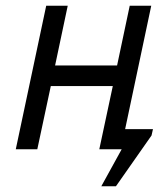

<svg xmlns="http://www.w3.org/2000/svg" viewBox="-20 -520 574 669"><path d="M373 -220H157L110 0H35L141 -500H216L172 -292H388L432 -500H507L416 -70H513L508 -48L384 129H333L404 0H326Z"/></svg>

Font: PT Sans
Style: Italic
Weight: 400
Italic angle: -12°
Designer: A.Korolkova, O.Umpeleva, V.Yefimov
Foundry: ParaType Ltd
Version: Version 2.003W OFL